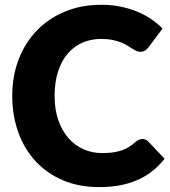

<svg xmlns="http://www.w3.org/2000/svg" viewBox="-20 -756 696 784"><path d="M561.5 -188.5Q567.5 -188.5 573.5 -186.2Q579.5 -184 585 -178.5L652 -108Q608 -50.5 541.8 -21.2Q475.5 8 385 8Q302 8 236.2 -20.2Q170.5 -48.5 124.8 -98.2Q79 -148 54.5 -216.2Q30 -284.5 30 -364.5Q30 -446 56.5 -514.2Q83 -582.5 131 -632Q179 -681.5 246 -709Q313 -736.5 393.5 -736.5Q434.5 -736.5 470.8 -729.2Q507 -722 538.5 -709.2Q570 -696.5 596.5 -678.5Q623 -660.5 643.5 -639.5L586.5 -563Q581 -556 573.5 -550.2Q566 -544.5 552.5 -544.5Q543.5 -544.5 535.5 -548.5Q527.5 -552.5 518.5 -558.2Q509.5 -564 498.8 -570.8Q488 -577.5 473.2 -583.2Q458.5 -589 438.8 -593Q419 -597 392.5 -597Q350.5 -597 315.8 -581.5Q281 -566 255.8 -536.2Q230.5 -506.5 216.8 -463.2Q203 -420 203 -364.5Q203 -308.5 218.2 -265Q233.5 -221.5 259.8 -191.8Q286 -162 321 -146.5Q356 -131 396 -131Q419 -131 438 -133.2Q457 -135.5 473.5 -140.8Q490 -146 504.5 -154.8Q519 -163.5 534 -177Q540 -182 547 -185.2Q554 -188.5 561.5 -188.5Z"/></svg>

Font: Lato
Style: Regular
Weight: 900
Designer: Lukasz Dziedzic with Adam Twardoch and Botio Nikoltchev
Foundry: tyPoland Lukasz Dziedzic
Version: Version 2.010; 2014-09-01; http://www.latofonts.com/; ttfaut